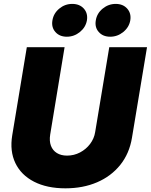

<svg xmlns="http://www.w3.org/2000/svg" viewBox="-20 -974 788 1003"><path d="M321.8 9.8Q225.1 9.8 157.7 -24.9Q90.3 -59.6 60.3 -122.1Q30.3 -184.6 43.9 -267.1L120.1 -727.5H317.4L242.2 -271Q236.8 -237.3 246.1 -212.6Q255.4 -188 277.1 -174.6Q298.8 -161.1 330.1 -161.1Q366.7 -161.1 398.2 -177.7Q429.7 -194.3 450.7 -222.2Q471.7 -250 477.1 -283.7L550.8 -727.5H748L669.4 -254.4Q655.8 -171.9 608.2 -112.5Q560.5 -53.2 487.1 -21.7Q413.6 9.8 321.8 9.8ZM555.7 -782.2Q517.6 -782.2 495.8 -806.9Q474.1 -831.5 480.5 -867.7Q486.3 -904.3 516.4 -929Q546.4 -953.6 584.5 -953.6Q622.6 -953.6 644.5 -929Q666.5 -904.3 660.6 -867.7Q654.3 -831.5 624 -806.9Q593.8 -782.2 555.7 -782.2ZM329.1 -782.2Q291 -782.2 269.3 -806.9Q247.6 -831.5 253.9 -867.7Q259.8 -904.3 289.6 -929Q319.3 -953.6 357.4 -953.6Q396 -953.6 418 -929Q439.9 -904.3 434.1 -867.7Q427.7 -831.5 397.5 -806.9Q367.2 -782.2 329.1 -782.2Z"/></svg>

Font: Inter 20pt Black
Style: Italic
Weight: 900
Italic angle: -9.3988°
Version: Version 4.001;git-66647c0bb